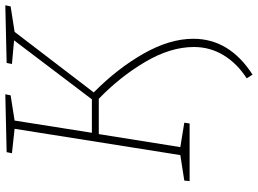

<svg xmlns="http://www.w3.org/2000/svg" viewBox="-144 -590 971 723"><g transform="rotate(-90 341.5 -228.5)"><path d="M679 -674 583 -659 355 -361Q445 -272 501 -173.5Q557 -75 557 14Q557 150 422 237L408 215Q464 179 495 128Q526 77 526 16Q526 -72 470 -167Q414 -262 331 -342H198L149 -35L241 -20L238 0H21L23 -20L119 -35L218 -659L126 -669L130 -689L348 -694L344 -674L249 -659L203 -368H329L551 -661L462 -669L466 -689L683 -694Z"/></g></svg>

Font: Bitter Pro ExtraLight
Style: Italic
Weight: 275
Italic angle: -9°
Designer: Sol Matas, and Bitter project Authors
Foundry: Sol Matas
Version: Version 1.010